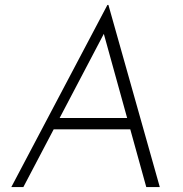

<svg xmlns="http://www.w3.org/2000/svg" viewBox="-20 -761 746 781"><path d="M75 0H26L417 -741H421L630 0H575L393 -657L430 -676ZM206 -281H521L529 -235H188Z"/></svg>

Font: Josefin Sans Thin Light
Style: Italic
Weight: 300
Italic angle: -7°
Version: Version 2.000